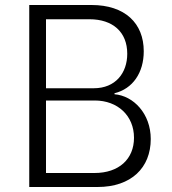

<svg xmlns="http://www.w3.org/2000/svg" viewBox="-20 -748 688 768"><path d="M97 0H370C505 0 583 -77 583 -192C583 -293 514 -365 438 -371V-375C511 -393 555 -457 555 -543C555 -655 480 -728 346 -728H97ZM164 -56V-346H359C451 -346 516 -285 516 -197C516 -112 456 -56 358 -56ZM164 -395V-671H338C431 -671 489 -620 489 -533C489 -456 442 -395 355 -395Z"/></svg>

Font: Wafeq Light
Style: Regular
Weight: 300
Designer: Rasmus Andersson & Azza Alameddine
Foundry: Google & TypeTogether
Version: Version 3.000;January 28, 2025;FontCreator 15.0.0.3014 64-bi